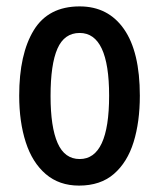

<svg xmlns="http://www.w3.org/2000/svg" viewBox="-20 -570 498 600"><path d="M417 -271Q417 -189 397.5 -126Q378 -63 336 -26.5Q294 10 227 10Q165 10 123 -26Q81 -62 60.5 -125.5Q40 -189 40 -271Q40 -401 85.5 -475.5Q131 -550 229 -550Q318 -550 367.5 -479Q417 -408 417 -271ZM138 -270Q138 -173 160 -123Q182 -73 229 -73Q321 -73 321 -271Q321 -467 229 -467Q181 -467 159.5 -418Q138 -369 138 -270Z"/></svg>

Font: Noto Sans Georgian ExtraCondensed Medium
Style: Regular
Weight: 500
Width: 2
Designer: Monotype Design Team, Akaki Razmadze
Foundry: Google LLC
Version: Version 2.005; ttfautohint (v1.8.4.7-5d5b)